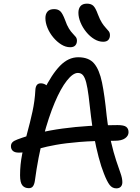

<svg xmlns="http://www.w3.org/2000/svg" viewBox="-20 -1024 766 1053"><path d="M618 9Q596 9 581.5 -9.5Q567 -28 550 -72Q535 -109 521 -162Q507 -215 496 -274Q485 -333 479 -386Q472 -451 466 -497Q460 -543 453 -570.5Q446 -598 435.5 -611Q425 -624 407 -624Q380 -624 346.5 -581.5Q313 -539 280 -461Q247 -383 218 -274Q189 -165 171 -31Q168 -12 160.5 -2Q153 8 138 8Q115 8 102.5 -7.5Q90 -23 90 -63Q90 -121 101.5 -178.5Q113 -236 129 -294Q145 -352 158 -411.5Q171 -471 174 -531Q175 -548 182 -557.5Q189 -567 204 -567Q218 -567 231 -559Q244 -551 255 -534L218 -524Q264 -617 309.5 -663.5Q355 -710 409 -710Q467 -710 496 -676Q525 -642 539.5 -571.5Q554 -501 565 -389Q575 -306 589 -246Q603 -186 617 -144Q631 -102 641 -74Q651 -46 651 -25Q651 -9 642.5 0Q634 9 618 9ZM83 -187Q61 -187 50.5 -196.5Q40 -206 40 -222Q40 -235 48 -243.5Q56 -252 75 -259Q183 -300 323 -319Q463 -338 625 -338Q660 -338 672.5 -328Q685 -318 685 -299Q685 -279 666 -265.5Q647 -252 610 -252Q495 -252 417 -245.5Q339 -239 286.5 -229.5Q234 -220 199 -210Q164 -200 137.5 -193.5Q111 -187 83 -187ZM546 -795Q521 -795 497 -809.5Q473 -824 453 -848.5Q433 -873 421.5 -901Q410 -929 410 -954Q410 -977 421.5 -990.5Q433 -1004 457 -1004Q479 -1004 491.5 -992.5Q504 -981 517 -945Q528 -916 539 -899Q550 -882 560 -871.5Q570 -861 576.5 -852.5Q583 -844 583 -831Q583 -815 574 -805Q565 -795 546 -795ZM365 -765Q340 -765 316 -780Q292 -795 272 -819Q252 -843 240.5 -871Q229 -899 229 -925Q229 -947 240.5 -960.5Q252 -974 277 -974Q298 -974 310.5 -962.5Q323 -951 337 -914Q347 -885 358 -867.5Q369 -850 379 -840Q389 -830 395.5 -821.5Q402 -813 402 -801Q402 -785 393 -775Q384 -765 365 -765Z"/></svg>

Font: Shantell Sans
Style: Regular
Weight: 400
Designer: Stephen Nixon, Anya Danilova, Shantell Martin
Foundry: Arrow Type
Version: Version 1.008;[ac192a2d6]